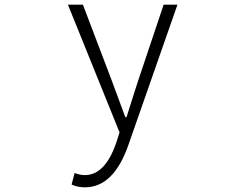

<svg xmlns="http://www.w3.org/2000/svg" viewBox="-20 -553 1040 813"><path d="M339.8 240.2Q308.6 240.2 283.2 228.5L295.9 179.7Q320.3 188.5 338.9 188.5Q424.8 188.5 471.7 52.7L486.3 7.8L267.6 -533.2H331.1L455.1 -207Q492.2 -105.5 510.7 -56.6H515.6Q524.4 -85 542.5 -141.6Q560.5 -198.2 563.5 -207L672.9 -533.2H731.4L523.4 61.5Q460.9 240.2 339.8 240.2Z"/></svg>

Font: GenEi Gothic M Light
Style: Regular
Weight: 300
Designer: o_tamon (Modified); [Source Han Sans]
Ryoko NISHIZUKA  (kana & ideographs); Paul D. Hunt (Latin, Greek & Cyrillic); Wenl
Version: Version 1.1a;Original Version 1.004